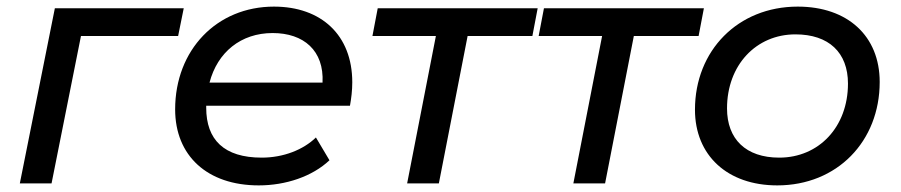

<svg xmlns="http://www.w3.org/2000/svg" viewBox="-20 -555 2727 581"><path d="M536 -530H146L40 0H136L225 -446H519Z M1039 -235C1043 -257 1046 -281 1046 -306C1046 -449 952 -535 809 -535C636 -535 510 -404 510 -224C510 -84 607 6 763 6C845 6 925 -21 977 -70L936 -139C898 -102 838 -78 772 -78C658 -78 604 -132 604 -229V-235ZM805 -455C899 -455 961 -402 956 -305H614C638 -397 709 -455 805 -455Z M1607 -530H1123L1107 -446H1299L1212 0H1308L1395 -446H1591Z M2110 -530H1626L1610 -446H1802L1715 0H1811L1898 -446H2094Z M2332 6C2513 6 2642 -127 2642 -307C2642 -446 2545 -535 2394 -535C2213 -535 2083 -402 2083 -223C2083 -85 2181 6 2332 6ZM2338 -78C2237 -78 2180 -134 2180 -227C2180 -358 2268 -451 2387 -451C2488 -451 2546 -396 2546 -302C2546 -171 2458 -78 2338 -78Z"/></svg>

Font: AWKNG-Font Medium
Style: Italic
Weight: 500
Italic angle: -11.3°
Designer: Awakening Church
Foundry: Awakening Church
Version: Version 1.700;PS 001.700;hotconv 1.0.88;makeotf.lib2.5.64775